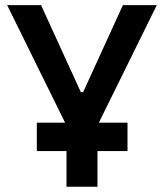

<svg xmlns="http://www.w3.org/2000/svg" viewBox="-20 -713 626 733"><path d="M120.6 -136.2H233.9V0H352.1V-136.2H466.8V-244.6H357.4L578.6 -693.4H449.2L297.4 -361.3H288.6L136.7 -693.4H7.3L228.5 -244.6H120.6Z"/></svg>

Font: Cascadia Code PL SemiBold
Style: Regular
Weight: 600
Monospace: yes
Designer: Aaron Bell
Foundry: Saja Typeworks
Version: Version 2404.023